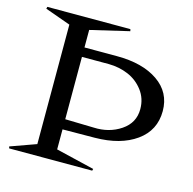

<svg xmlns="http://www.w3.org/2000/svg" viewBox="-92 -693 792 786"><g transform="rotate(15 304.0 -300.0)"><path d="M11.2 -7.8 120.1 -46.9V-553.2L12.2 -591.8L14.2 -600.1H366.2L368.2 -591.8L204.1 -553.2V-479H341.8Q450.7 -479 515.9 -434.1Q581.1 -389.2 581.1 -310.1Q581.1 -228 515.1 -180.9Q449.2 -133.8 340.8 -132.8L204.1 -131.8V-46.9L367.2 -7.8L365.2 0H13.2ZM204.1 -174.8 325.2 -171.9Q391.1 -168.9 440.7 -202.4Q490.2 -235.8 490.2 -293.9Q490.2 -338.9 464.6 -372.6Q439 -406.2 400.6 -422.4Q362.3 -438.5 318.8 -439H204.1Z"/></g></svg>

Font: Halibut
Style: Regular
Weight: 400
Designer: Matteo Maggi
Foundry: Collletttivo
Version: Version 3.080 | FøM Fix